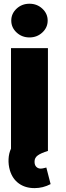

<svg xmlns="http://www.w3.org/2000/svg" viewBox="-20 -801 350 1019"><path d="M163.4 197.4Q114.3 197.4 80.3 172.9Q46.2 148.4 32.7 103.7Q23.8 73.5 25.4 42.8Q27 12.1 38.4 -12.1V-545.5H234.4V0Q197.4 11.4 180.2 24Q163 36.6 163.4 56.8Q163 74.2 172.2 84Q181.5 93.8 196 93.8Q203.5 93.8 214 91.1Q224.4 88.4 225.9 88.1L248.6 176.1Q208.1 197.4 163.4 197.4ZM204.7 -628.6Q176.5 -602.3 136.4 -602.3Q96.2 -602.3 68 -628.6Q39.8 -654.8 39.8 -691.8Q39.8 -728.7 68 -755Q96.2 -781.2 136.4 -781.2Q176.5 -781.2 204.7 -755Q233 -728.7 233 -691.8Q233 -654.8 204.7 -628.6Z"/></svg>

Font: Karasuma Gothic
Style: Black
Weight: 900
Designer: Rasmus Andersson / Ryoko Nishizuka
Foundry: Genbu
Version: Version 1.00